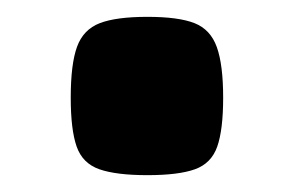

<svg xmlns="http://www.w3.org/2000/svg" viewBox="-20 -441 348 228"><path d="M155 -233Q118 -233 98 -240Q78 -247 71 -267Q64 -287 64 -325Q64 -365 71.5 -385.5Q79 -406 98.5 -413.5Q118 -421 155 -421Q192 -421 211 -413.5Q230 -406 237.5 -385Q245 -364 245 -325Q245 -287 238 -267Q231 -247 211.5 -240Q192 -233 155 -233Z"/></svg>

Font: Changa ExtraBold
Style: Regular
Weight: 800
Designer: Eduardo Rodriguez Tunni
Foundry: Eduardo Rodriguez Tunni
Version: Version 3.002; ttfautohint (v1.8.2)